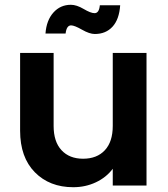

<svg xmlns="http://www.w3.org/2000/svg" viewBox="-20 -775 701 802"><path d="M451 0V-70Q424 -34 380.5 -13.5Q337 7 286 7Q187 7 125.5 -55.5Q64 -118 64 -229V-554H204V-249Q204 -183 237 -147.5Q270 -112 327 -112Q385 -112 418 -147.5Q451 -183 451 -249V-554H592V0ZM254 -635H170Q174 -690 203 -722.5Q232 -755 276 -755Q300 -755 329.5 -737.5Q359 -720 375 -720Q394 -720 397 -753H482Q478 -694 450 -663.5Q422 -633 376 -633Q354 -633 322.5 -651Q291 -669 277 -669Q258 -669 254 -635Z"/></svg>

Font: SVN-Poppins SemiBold
Style: Regular
Weight: 600
Designer: Ninad Kale (Devanagari), Jonny Pinhorn (Latin)
Foundry: Indian Type Foundry
Version: Version 3.002 2017